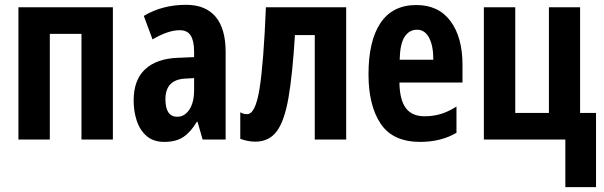

<svg xmlns="http://www.w3.org/2000/svg" viewBox="-20 -577 2499 794"><path d="M446.8 -546.9V0H316.9V-437H186V0H56.2V-546.9Z M750 -557.1Q829.6 -557.1 871.3 -508.1Q913.1 -459 913.1 -361.8V0H817.9L796.9 -73.2H793.9Q769 -31.2 738.5 -10.7Q708 9.8 659.7 9.8Q614.3 9.8 586.2 -14.6Q558.1 -39.1 545.4 -78.1Q532.7 -117.2 532.7 -161.1Q532.7 -246.6 580.1 -290.5Q627.4 -334.5 714.8 -337.9L782.7 -340.8V-362.8Q782.7 -407.7 768.8 -429.9Q754.9 -452.1 723.1 -452.1Q675.3 -452.1 610.8 -414.1L574.7 -511.2Q650.9 -557.1 750 -557.1ZM782.7 -253.9 746.1 -252Q664.1 -247.6 664.1 -167Q664.1 -94.2 712.9 -94.2Q743.7 -94.2 763.2 -124Q782.7 -153.8 782.7 -204.1Z M1411.6 0H1281.7V-432.1H1199.7Q1189.9 -271.5 1173.3 -174.6Q1156.7 -77.6 1124.8 -34.4Q1092.8 8.8 1035.6 8.8Q1018.6 8.8 1002.9 5.4Q987.3 2 973.6 -2.9V-112.8Q985.4 -105 1002 -105Q1036.6 -105 1053.5 -211.4Q1070.3 -317.9 1079.6 -546.9H1411.6Z M1701.7 -556.2Q1793.9 -556.2 1843.3 -489.3Q1892.6 -422.4 1892.6 -309.1V-235.8H1631.8Q1632.8 -164.1 1658.2 -130.1Q1683.6 -96.2 1735.8 -96.2Q1770.5 -96.2 1801.5 -105.2Q1832.5 -114.3 1867.7 -136.2V-27.8Q1803.7 9.8 1717.8 9.8Q1604.5 9.8 1554.2 -65.4Q1503.9 -140.6 1503.9 -270Q1503.9 -408.2 1553.7 -482.2Q1603.5 -556.2 1701.7 -556.2ZM1704.6 -454.1Q1672.4 -454.1 1653.3 -425Q1634.3 -396 1632.8 -330.1H1772Q1772 -388.2 1754.4 -421.1Q1736.8 -454.1 1704.6 -454.1Z M2444.8 196.8H2317.9V0H1981V-546.9H2110.8V-109.9H2250V-546.9H2378.9V-109.9H2444.8Z"/></svg>

Font: Open Sans Condensed
Style: Bold
Weight: 700
Width: 3
Designer: Monotype Design Team
Foundry: Monotype Imaging Inc.
Version: Version 3.003; ttfautohint (v1.8.4)